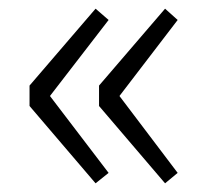

<svg xmlns="http://www.w3.org/2000/svg" viewBox="-20 -500 490 442"><path d="M200 -78 124 -167 48 -256V-303L200 -480L230 -454L95 -279L230 -102ZM360 -78 284 -167 208 -256V-303L360 -480L389 -454L255 -279L389 -102Z"/></svg>

Font: GenSekiGothic TW L
Style: Regular
Weight: 300
Version: Version 1.501;PS 1;hotconv 16.6.51;makeotf.lib2.5.65220